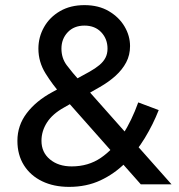

<svg xmlns="http://www.w3.org/2000/svg" viewBox="-20 -720 700 750"><path d="M48 -170Q48 -230 84.5 -278Q121 -326 184 -360L330 -440Q353 -453 368.5 -466Q384 -479 392 -494.5Q400 -510 400 -530Q400 -568 375.5 -594Q351 -620 310 -620Q269 -620 244.5 -594Q220 -568 220 -530Q220 -493 240.5 -465.5Q261 -438 295 -400L650 0H530L220 -350Q186 -388 158 -433Q130 -478 130 -530Q130 -575 152 -614Q174 -653 214.5 -676.5Q255 -700 310 -700Q365 -700 405 -676.5Q445 -653 466.5 -616.5Q488 -580 488 -540Q488 -505 473 -476.5Q458 -448 431.5 -424Q405 -400 370 -380L230 -300Q185 -275 163.5 -241.5Q142 -208 142 -170Q142 -125 175 -97.5Q208 -70 260 -70Q325 -70 374 -103.5Q423 -137 459 -193.5Q495 -250 520 -320L600 -290Q578 -234 545.5 -180.5Q513 -127 470 -84Q427 -41 372.5 -15.5Q318 10 250 10Q190 10 144.5 -12Q99 -34 73.5 -74.5Q48 -115 48 -170Z"/></svg>

Font: Radio Canada
Style: Regular
Weight: 400
Designer: Charles Daoud, Etienne Aubert Bonn, Alexandre Saumier Demers, Jacques Le Bailly
Foundry: Radio-Canada
Version: Version 2.104;gftools[0.9.28.dev5+ged2979d]